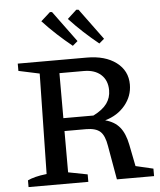

<svg xmlns="http://www.w3.org/2000/svg" viewBox="-60 -972 855 1024"><g transform="rotate(-5 367.0 -460.0)"><path d="M629 -62 723 -40V0H524L492 -182Q483 -238 459 -259.5Q435 -281 384 -281H217V-350H429Q479 -375 501.5 -406Q524 -437 524 -477Q524 -530 490.5 -560.5Q457 -591 399 -591H268V-60L371 -40V0H51V-36Q67 -44 92 -50.5Q117 -57 153 -61L163 -598L51 -622V-661H420Q519 -661 578 -616.5Q637 -572 637 -498Q637 -436 596.5 -387Q556 -338 489 -319Q539 -306 566.5 -272.5Q594 -239 606 -178ZM352 -730Q310 -764 271 -800Q232 -836 196 -875L246 -920L257 -919L379 -753ZM494 -730Q452 -764 413 -800Q374 -836 338 -875L387 -920L399 -919L521 -753Z"/></g></svg>

Font: Piazzolla Thin SemiBold
Style: Regular
Weight: 600
Version: Version 2.005